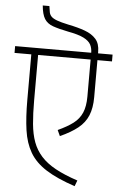

<svg xmlns="http://www.w3.org/2000/svg" viewBox="-105 -1156 754 1209"><g transform="rotate(5 272.0 -552.0)"><path d="M414 6Q300 -32 231 -76Q162 -120 127.5 -179Q93 -238 81.5 -318.5Q70 -399 70 -508V-821H113V-508Q113 -426 119 -361.5Q125 -297 143 -248Q161 -199 196 -160Q231 -121 287.5 -90Q344 -59 428 -31ZM277 -337Q336 -364 373 -392Q410 -420 427.5 -460.5Q445 -501 445 -563V-802H488V-563Q488 -495 468.5 -447.5Q449 -400 406 -365.5Q363 -331 294 -300ZM-36 -797V-840H580V-797ZM445 -838Q445 -869 433 -891.5Q421 -914 387.5 -931Q354 -948 288 -960Q228 -972 191.5 -985Q155 -998 137.5 -1026Q120 -1054 115 -1110H157Q160 -1087 163 -1071.5Q166 -1056 177 -1044.5Q188 -1033 213.5 -1023.5Q239 -1014 286 -1004Q347 -992 392 -975.5Q437 -959 462.5 -930Q488 -901 488 -850V-838Z"/></g></svg>

Font: Matangi Light
Style: Regular
Weight: 300
Designer: Prashant Pant
Foundry: The Graphic Ant
Version: Version 3.002